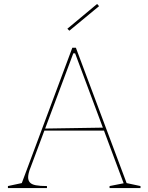

<svg xmlns="http://www.w3.org/2000/svg" viewBox="-20 -949 749 969"><path d="M20 0V-10L90 -25L345 -708H363L619 -25L689 -10V0H533V-10L604 -24L359 -680H350L134 -103Q128 -89 125 -76Q122 -63 122 -54Q122 -38 131 -28Q140 -18 161 -14Q182 -10 217 -10V0ZM195 -290V-300L511 -305V-290ZM330 -794 320 -804 470 -929 480 -918Z"/></svg>

Font: Kalnia Thin Thin
Style: Regular
Weight: 250
Version: Version 1.105